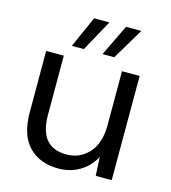

<svg xmlns="http://www.w3.org/2000/svg" viewBox="-107 -784 785 883"><g transform="rotate(15 286.0 -343.0)"><path d="M503 -496V0H427L422 -89Q398 -42 353 -15Q308 12 251 12Q163 12 110.5 -41.5Q58 -95 58 -206V-496H142V-215Q142 -60 270 -60Q334 -60 376.5 -106.5Q419 -153 419 -239V-496ZM312 -549 384 -698H457L368 -549ZM166 -549 232 -698H305L223 -549Z"/></g></svg>

Font: DeepMind Sans
Style: Regular
Weight: 400
Designer: Jonny Pinhorn / Modifications: Colophon Foundry
Foundry: Colophon Foundry
Version: Version 1.002; ttfautohint (v1.8.2)